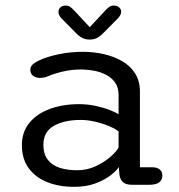

<svg xmlns="http://www.w3.org/2000/svg" viewBox="-20 -678 659 706"><path d="M466.5 1.5Q442 1.5 431.5 -8.8Q421 -19 419 -37.5L417 -64Q408.5 -50 386 -32.8Q363.5 -15.5 329.8 -3.2Q296 9 252 9Q197 9 153.8 -8.2Q110.5 -25.5 85.5 -59.5Q60.5 -93.5 60.5 -144Q60.5 -192.5 87.8 -226Q115 -259.5 162.5 -277.2Q210 -295 271 -295Q302.5 -295 332.2 -288.5Q362 -282 384.2 -273.2Q406.5 -264.5 416 -257.5V-329Q416 -356 403.5 -374Q391 -392 370.5 -402.8Q350 -413.5 325.2 -418Q300.5 -422.5 276 -422.5Q243.5 -422.5 210.5 -414.8Q177.5 -407 155 -397Q147.5 -394 140.2 -392.8Q133 -391.5 128 -391.5Q112 -391.5 101.8 -399.2Q91.5 -407 91.5 -421Q91.5 -434 101.5 -442.2Q111.5 -450.5 126 -457Q152 -469 194.2 -478.2Q236.5 -487.5 286 -487.5Q324 -487.5 360.8 -479.2Q397.5 -471 428 -453.8Q458.5 -436.5 476.5 -408.5Q494.5 -380.5 494.5 -341V-63H538.5Q557.5 -63 567.2 -55Q577 -47 577 -31.5Q577 -17 565.8 -7.8Q554.5 1.5 527.5 1.5ZM416 -194.5Q406 -203.5 382.8 -213.5Q359.5 -223.5 331.2 -230.2Q303 -237 277 -237Q215.5 -237 177.5 -215Q139.5 -193 139.5 -145.5Q139.5 -111.5 155.5 -90.8Q171.5 -70 199.5 -61Q227.5 -52 263.5 -52Q299.5 -52 331 -66.5Q362.5 -81 385 -100.5Q407.5 -120 416 -135ZM413.5 -610.5 366.5 -563Q352 -547.5 339.5 -540Q327 -532.5 309.5 -532.5Q292.5 -532.5 279.8 -540Q267 -547.5 253 -563L206 -610.5Q195 -622 195 -634Q195 -644.5 202.2 -651Q209.5 -657.5 221 -657.5Q232 -657.5 239.2 -652Q246.5 -646.5 255.5 -636.5L310 -578L364 -636Q373 -646 380.5 -651.8Q388 -657.5 398.5 -657.5Q410.5 -657.5 418 -651Q425.5 -644.5 425.5 -635Q425.5 -623 413.5 -610.5Z"/></svg>

Font: Sono Monospace
Style: Regular
Weight: 400
Designer: Tyler Finck
Foundry: Tyler Finck
Version: Version 2.112